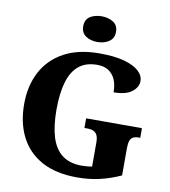

<svg xmlns="http://www.w3.org/2000/svg" viewBox="-100 -1024 990 1118"><g transform="rotate(10 395.5 -464.5)"><path d="M432 10Q305 10 221.5 -36Q138 -82 96 -164.5Q54 -247 54 -358Q54 -466 97.5 -548.5Q141 -631 226 -677.5Q311 -724 437 -724Q524 -724 582 -708Q640 -692 669 -665.5Q698 -639 698 -606Q698 -570 662.5 -542.5Q627 -515 555 -515Q555 -560 541 -591Q527 -622 501 -639Q475 -656 434 -656Q366 -656 324.5 -621Q283 -586 264 -519.5Q245 -453 245 -358Q245 -263 265 -197Q285 -131 329.5 -96.5Q374 -62 447 -62Q461 -62 476.5 -63.5Q492 -65 507 -67V-209Q507 -235 500.5 -250.5Q494 -266 479.5 -273.5Q465 -281 441 -281H424V-338H754V-281H743Q723 -281 710.5 -273.5Q698 -266 693 -249.5Q688 -233 688 -205V-47Q627 -19 564.5 -4.5Q502 10 432 10ZM411 -787Q370 -787 342 -806Q314 -825 314 -863Q314 -903 342 -921Q370 -939 411 -939Q450 -939 479 -921Q508 -903 508 -863Q508 -825 479 -806Q450 -787 411 -787Z"/></g></svg>

Font: Noto Serif Armenian ExtraBold
Style: Regular
Weight: 800
Version: Version 2.007